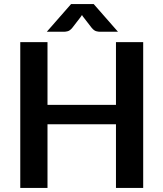

<svg xmlns="http://www.w3.org/2000/svg" viewBox="-20 -932 810 952"><path d="M80.5 0ZM690 0H555V-316H215.5V0H80.5V-723H215.5V-412H555V-723H690ZM565 -774.5H475.5Q468 -774.5 457.2 -777.2Q446.5 -780 435 -793.5L394 -846.5Q391.5 -849 389.8 -852Q388 -855 386.5 -857.5L379 -846.5L338 -793.5Q326.5 -780 315.8 -777.2Q305 -774.5 297.5 -774.5H212L332.5 -912H444.5Z"/></svg>

Font: Lato
Style: Bold
Weight: 700
Designer: Lukasz Dziedzic
Foundry: tyPoland Lukasz Dziedzic
Version: Version 2.007; 2014-02-27